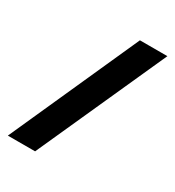

<svg xmlns="http://www.w3.org/2000/svg" viewBox="-165 -772 794 871"><g transform="rotate(30 232.5 -337.0)"><path d="M9.2 0H151.9L455.8 -674H311.9Z"/></g></svg>

Font: Anybody Thin
Style: Regular
Weight: 100
Designer: Tyler Finck
Foundry: Etcetera Type Company
Version: Version 1.114;gftools[0.9.25]